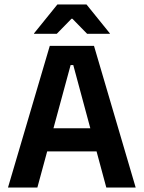

<svg xmlns="http://www.w3.org/2000/svg" viewBox="-20 -846 648 866"><path d="M16 0 204.5 -639H404L592 0H459.5L310.5 -552.5H298.5L148.5 0ZM159 -163V-267.5H448V-163ZM239 -826H370L475.5 -695.5V-693.5H373L306.5 -761.5H302.5L236 -693.5H133.5V-695.5Z"/></svg>

Font: Anek Tamil Medium SemiBold
Style: Regular
Weight: 600
Version: Version 1.003